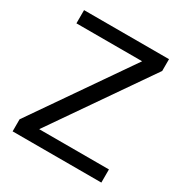

<svg xmlns="http://www.w3.org/2000/svg" viewBox="-165 -840 929 970"><g transform="rotate(30 299.5 -355.5)"><path d="M152.8 -76.7 543.9 -642.1V-710.9H48.3V-633.8H431.6L42 -70.3V0H559.6V-76.7Z"/></g></svg>

Font: Vazir
Style: Regular
Weight: 400
Designer: Saber Rastikerdar
Foundry: Saber Rastikerdar
Version: Version 27.002;January 24, 2021;FontCreator 13.0.0.2683 64-b